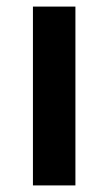

<svg xmlns="http://www.w3.org/2000/svg" viewBox="-20 -563 329 583"><path d="M209 0H80V-543H209Z"/></svg>

Font: Noto Sans Kawi SemiBold
Style: Regular
Weight: 600
Designer: Fadhl Haqq
Version: Version 1.000